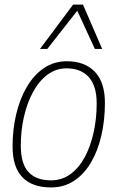

<svg xmlns="http://www.w3.org/2000/svg" viewBox="-20 -810 530 840"><path d="M203 10Q121 10 78 -34.5Q35 -79 35 -170Q35 -244 51 -311Q67 -378 97.5 -430Q128 -482 172 -512Q216 -542 272 -542Q351 -542 395 -496Q439 -450 439 -360Q439 -284 423.5 -217Q408 -150 378 -99Q348 -48 304 -19Q260 10 203 10ZM203 -21Q251 -21 288 -48Q325 -75 350.5 -122Q376 -169 389.5 -230Q403 -291 403 -358Q403 -434 368.5 -472.5Q334 -511 271 -511Q225 -511 187.5 -483Q150 -455 124 -406.5Q98 -358 84.5 -298Q71 -238 71 -173Q71 -94 104.5 -57.5Q138 -21 203 -21ZM155 -596 300 -790H343L427 -596H395L318 -763L187 -596Z"/></svg>

Font: Georama ExtraLight
Style: Italic
Weight: 200
Italic angle: -9°
Designer: Jean-Baptiste Levee
Foundry: Production Type
Version: Version 1.000